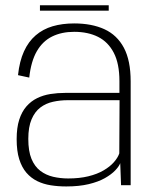

<svg xmlns="http://www.w3.org/2000/svg" viewBox="-20 -684 566 709"><path d="M224.5 4.5Q272 4.5 307.5 -4Q343 -12.5 367.2 -26.2Q391.5 -40 405.5 -54.8Q419.5 -69.5 424 -81.5L427 0H462.5V-383.5Q462.5 -460.5 437.5 -507.5Q412.5 -554.5 365.8 -576Q319 -597.5 254 -597.5Q210 -597.5 174.2 -587Q138.5 -576.5 111.8 -553.5Q85 -530.5 68.5 -494.2Q52 -458 46.5 -406.5L88 -397.5Q94.5 -457.5 116 -494.8Q137.5 -532 172.5 -549.2Q207.5 -566.5 254 -566.5Q305 -566.5 342.2 -547.8Q379.5 -529 400.2 -489Q421 -449 421 -384.5V-341H221.5Q192.5 -341 166 -336.8Q139.5 -332.5 117 -321.5Q94.5 -310.5 77.5 -291Q60.5 -271.5 51 -242Q41.5 -212.5 41.5 -170Q41.5 -126.5 51 -96.2Q60.5 -66 77.5 -46.2Q94.5 -26.5 117.5 -15.2Q140.5 -4 167.5 0.2Q194.5 4.5 224.5 4.5ZM232 -25Q203 -25 176.2 -31.2Q149.5 -37.5 128.8 -53.2Q108 -69 96.2 -97.5Q84.5 -126 84.5 -171Q84.5 -215 96.5 -243.2Q108.5 -271.5 129 -287Q149.5 -302.5 175.8 -308.2Q202 -314 230 -314H421.5L420.5 -117.5Q415 -101.5 400.5 -85Q386 -68.5 362.5 -54.8Q339 -41 306.2 -33Q273.5 -25 232 -25ZM127.5 -644.5H381.5V-664.5H127.5Z"/></svg>

Font: Anybody UltraCondensed Thin ExtraLight
Style: Regular
Weight: 250
Version: Version 1.111